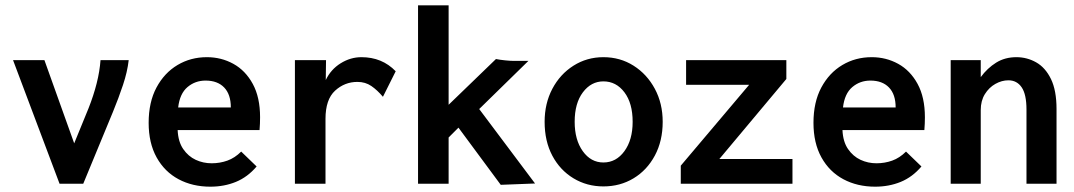

<svg xmlns="http://www.w3.org/2000/svg" viewBox="-20 -691 4040 722"><path d="M204 0 29 -465H147L259 -152L313 -284Q332 -332 343.5 -377.5Q355 -423 358 -465H464Q459 -421 442.5 -371.5Q426 -322 405 -271L293 0Z M771 11Q704 11 651.5 -17Q599 -45 569 -99Q539 -153 539 -229Q539 -307 568.5 -362Q598 -417 647.5 -446.5Q697 -476 758 -476Q812 -476 857.5 -451Q903 -426 930.5 -375.5Q958 -325 958 -250Q958 -240 957.5 -226Q957 -212 956 -202H648Q650 -158 669 -130.5Q688 -103 716 -90Q744 -77 776 -77Q807 -77 835 -87Q863 -97 887 -121L945 -65Q911 -25 867 -7Q823 11 771 11ZM650 -287H848Q848 -336 823 -362Q798 -388 753 -388Q714 -388 685 -363.5Q656 -339 650 -287Z M1089 0V-465H1206L1205 -390Q1224 -430 1261 -453Q1298 -476 1339 -476Q1417 -476 1468 -423L1420 -327Q1399 -352 1376.5 -367.5Q1354 -383 1324 -383Q1276 -383 1240 -350Q1204 -317 1204 -244V0Z M1863 4 1704 -211 1667 -174V0H1552V-671H1667V-297L1845 -469Q1860 -466 1880 -464Q1900 -462 1913 -462H1967L1782 -281L1992 -1Z M2249 10Q2187 10 2136.5 -20.5Q2086 -51 2057 -105.5Q2028 -160 2028 -233Q2028 -302 2057 -357Q2086 -412 2136.5 -444Q2187 -476 2249 -476Q2312 -476 2362.5 -444Q2413 -412 2442.5 -357Q2472 -302 2472 -233Q2472 -161 2442.5 -106Q2413 -51 2362.5 -20.5Q2312 10 2249 10ZM2249 -80Q2297 -80 2328 -122.5Q2359 -165 2359 -233Q2359 -303 2328 -344Q2297 -385 2249 -385Q2203 -385 2172 -344Q2141 -303 2141 -233Q2141 -165 2171.5 -122.5Q2202 -80 2249 -80Z M2540 0V-68L2797 -372H2560V-465H2937V-394L2685 -93H2960V0Z M3271 11Q3204 11 3151.5 -17Q3099 -45 3069 -99Q3039 -153 3039 -229Q3039 -307 3068.5 -362Q3098 -417 3147.5 -446.5Q3197 -476 3258 -476Q3312 -476 3357.5 -451Q3403 -426 3430.5 -375.5Q3458 -325 3458 -250Q3458 -240 3457.5 -226Q3457 -212 3456 -202H3148Q3150 -158 3169 -130.5Q3188 -103 3216 -90Q3244 -77 3276 -77Q3307 -77 3335 -87Q3363 -97 3387 -121L3445 -65Q3411 -25 3367 -7Q3323 11 3271 11ZM3150 -287H3348Q3348 -336 3323 -362Q3298 -388 3253 -388Q3214 -388 3185 -363.5Q3156 -339 3150 -287Z M3555 0V-465H3668V-401Q3693 -435 3726 -455.5Q3759 -476 3802 -476Q3842 -476 3876.5 -456.5Q3911 -437 3932 -394Q3953 -351 3953 -281V0H3840V-279Q3840 -336 3822 -362.5Q3804 -389 3772 -389Q3747 -389 3723 -375.5Q3699 -362 3683.5 -337Q3668 -312 3668 -277V0Z"/></svg>

Font: Inconsolata
Style: Bold
Weight: 700
Monospace: yes
Designer: Raph Levien, Cyreal, Brenton Simpson
Foundry: Raph Levien, Cyreal, Google
Version: Version 3.100; ttfautohint (v1.8.4.7-5d5b)